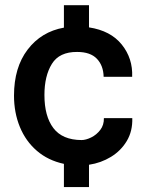

<svg xmlns="http://www.w3.org/2000/svg" viewBox="-20 -650 570 754"><path d="M231 84.5V-6.5Q168.5 -20 124.8 -57.8Q81 -95.5 58 -151.5Q35 -207.5 35 -274.5Q35 -385 88.5 -455.2Q142 -525.5 231 -541.5V-629.5H329.5V-542.5Q414.5 -529.5 458.2 -475Q502 -420.5 499 -348.5H387Q386 -392.5 360.5 -419.2Q335 -446 283 -446Q213 -446.5 183.8 -399.2Q154.5 -352 154.5 -277Q154.5 -193 189.8 -146.8Q225 -100.5 300 -100Q317 -100 338 -110.2Q359 -120.5 373.8 -139.8Q388.5 -159 388 -186H499.5Q501 -135 478 -96.5Q455 -58 415.8 -34Q376.5 -10 329.5 -3V84.5Z"/></svg>

Font: Spline Sans Medium
Style: Regular
Weight: 500
Designer: Eben Sorkin, Mirko Velimirovic
Foundry: Sorkin Type
Version: Version 1.000; ttfautohint (v1.8.3)